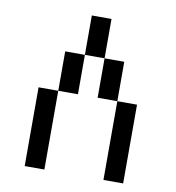

<svg xmlns="http://www.w3.org/2000/svg" viewBox="-81 -800 799 873"><g transform="rotate(10 318.0 -363.5)"><path d="M272.7 -727.3V-545.5H363.6V-727.3ZM181.8 -545.5V-363.6H272.7V-545.5ZM363.6 -545.5V-363.6H454.5V-545.5ZM454.5 -363.6V0H545.5V-363.6ZM90.9 -363.6V0H181.8V-363.6Z"/></g></svg>

Font: Departure Mono
Style: Regular
Weight: 400
Monospace: yes
Designer: Helena Zhang
Version: Version 1.500;Glyphs 3.3.1 (3343)